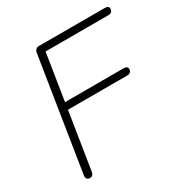

<svg xmlns="http://www.w3.org/2000/svg" viewBox="-158 -796 891 928"><g transform="rotate(-30 287.5 -332.0)"><path d="M61 -21 160 -647Q162 -659 169 -664.5Q176 -670 187 -670H553Q564 -670 569.5 -666Q575 -662 575 -654Q575 -643 568.5 -637Q562 -631 551 -631H200L159 -372H486Q497 -372 502.5 -368Q508 -364 508 -356Q508 -345 501.5 -339Q495 -333 484 -333H153L103 -17Q101 -5 95.5 0.5Q90 6 82 6Q69 6 64 -1Q59 -8 61 -21Z"/></g></svg>

Font: SN Pro Thin
Style: Italic
Weight: 200
Italic angle: -9°
Designer: Tobias Whetton
Foundry: Supernotes
Version: Version 1.003;Glyphs 3.3 (3324)